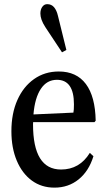

<svg xmlns="http://www.w3.org/2000/svg" viewBox="-20 -870 498 901"><path d="M235.5 10.5Q174.5 10.5 129.2 -22.8Q84 -56 58.8 -115.8Q33.5 -175.5 33.5 -254Q33.5 -337.5 61.5 -400.5Q89.5 -463.5 139.8 -499Q190 -534.5 256 -534.5Q339 -534.5 383 -475.8Q427 -417 429 -303.5L423.5 -297H135.5Q135 -292 135 -286.5Q135 -74.5 266.5 -74.5Q353.5 -74.5 401.5 -152.5L418.5 -137Q397 -67 349 -28.2Q301 10.5 235.5 10.5ZM247 -495.5Q200 -495.5 171.8 -453.2Q143.5 -411 137 -333L324.5 -341.5Q327 -353 327 -380.5Q327 -495.5 247 -495.5ZM271 -624.5 193.5 -741.5Q180.5 -761.5 175 -777.2Q169.5 -793 169.5 -806.5Q169.5 -825.5 178.5 -838Q187.5 -850.5 201.5 -850.5Q221.5 -850.5 233.8 -836Q246 -821.5 252 -795.5L291.5 -635.5Z"/></svg>

Font: Libre Caslon Condensed Medium
Style: Regular
Weight: 500
Designer: Pablo Impallari, Rodrigo Fuenzalida, Katja Schimmel, Ertekin Erdin
Foundry: Pablo Impallari, Rodrigo Fuenzalida
Version: Version 2.000; ttfautohint (v1.8.4.7-5d5b);gftools[0.9.33]